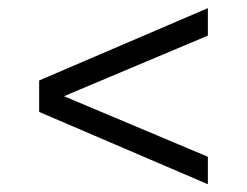

<svg xmlns="http://www.w3.org/2000/svg" viewBox="-20 -577 615 478"><path d="M497.5 -118.3 77.5 -298.3V-376.7L497.5 -556.7V-488.3L139.2 -337.5L497.5 -186.7Z"/></svg>

Font: Funnel Display Light Light
Style: Regular
Weight: 300
Version: Version 1.000